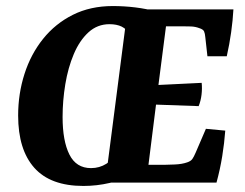

<svg xmlns="http://www.w3.org/2000/svg" viewBox="-20 -604 809 635"><path d="M666 -418 659 -481Q658 -493 655 -500Q652 -507 639 -511Q626 -516 611.5 -516.5Q597 -517 582 -517H529L504 -323L647 -330Q649 -311 646.5 -290.5Q644 -270 637 -253L496 -258L471 -59H526Q534 -59 558 -60Q582 -61 599 -67Q611 -71 616 -78Q621 -85 627 -99L661 -178L725 -172Q722 -131 715 -87.5Q708 -44 696 0H328L402 -573H752Q750 -537 744.5 -497.5Q739 -458 730 -418ZM421 -22Q386 -9 343 1Q300 11 256 11Q147 11 93.5 -49Q40 -109 40 -222Q40 -294 61 -359.5Q82 -425 122.5 -475.5Q163 -526 221 -555Q279 -584 353 -584Q391 -584 427.5 -579.5Q464 -575 497 -566L413 -486Q399 -508 382.5 -516Q366 -524 342 -524Q302 -524 272.5 -497Q243 -470 224 -425Q205 -380 196 -325.5Q187 -271 187 -217Q187 -138 209.5 -93Q232 -48 281 -48Q309 -48 332 -62.5Q355 -77 371 -105Z"/></svg>

Font: Rasa
Style: Bold Italic
Weight: 700
Italic angle: -7.10001°
Designer: Anna Giedrys (Yrsa+Rasa design), David Brezina (Yrsa art-direction, Rasa art-direction, design)
Foundry: Rosetta Type Foundry
Version: Version 2.004